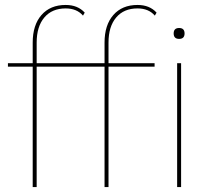

<svg xmlns="http://www.w3.org/2000/svg" viewBox="-20 -755 836 775"><path d="M535 -735Q584 -735 612 -704L605 -692Q580 -721 535 -721Q480 -721 449 -684.5Q418 -648 418 -583V-500H604V-486H418V0H402V-486H128V0H112V-486H12V-500H112V-583Q112 -654 147.5 -694.5Q183 -735 245 -735Q294 -735 322 -704L315 -692Q290 -721 245 -721Q190 -721 159 -684.5Q128 -648 128 -583V-500H402V-583Q402 -654 437.5 -694.5Q473 -735 535 -735ZM681 -620Q681 -642 703 -642Q725 -642 725 -620Q725 -598 703 -598Q681 -598 681 -620ZM695 0V-500H711V0Z"/></svg>

Font: Elaine Sans Thin
Style: Regular
Weight: 250
Designer: Wei Huang
Foundry: Wei Huang
Version: Version 2.001;December 24, 2019;FontCreator 12.0.0.2547 64-b